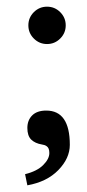

<svg xmlns="http://www.w3.org/2000/svg" viewBox="-20 -431 260 572"><path d="M80.8 -316.2Q64.5 -332.5 64.5 -355.5Q64.5 -378.4 80.8 -394.8Q97.2 -411.1 120.1 -411.1Q143.1 -411.1 159.4 -394.8Q175.8 -378.4 175.8 -355.5Q175.8 -332.5 159.4 -316.2Q143.1 -299.8 120.1 -299.8Q97.2 -299.8 80.8 -316.2ZM117.7 -101.6Q188 -101.6 188 0.5Q188 40.5 153.8 75.7Q119.6 110.8 61.5 121.1L54.7 87.9Q90.3 79.1 108.6 60.8Q127 42.5 127 24.9Q127 17.1 125 12.2Q123 7.3 119.1 4.6Q115.2 2 112.5 1.2Q109.9 0.5 105 -0.5Q84.5 -3.9 73 -15.1Q61.5 -26.4 61.5 -49.8Q61.5 -72.8 75.9 -87.2Q90.3 -101.6 117.7 -101.6Z"/></svg>

Font: LL2
Style: Bold
Weight: 700
Designer: Philipp H. Poll
Foundry: Philipp H. Poll
Version: Version 2.7.x